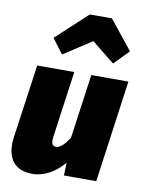

<svg xmlns="http://www.w3.org/2000/svg" viewBox="-94 -905 741 989"><g transform="rotate(10 277.0 -410.0)"><path d="M189 -612 336 -708 456 -612 531 -689 410 -840H294L131 -689ZM144 20C208 20 265 -15 309 -67L307 0H476L550 -534H356L309 -197C287 -163 262 -138 242 -138C225 -138 213 -147 219 -189L267 -534H73L19 -151C5 -49 43 20 144 20Z"/></g></svg>

Font: Fira Sans Heavy
Style: Italic
Weight: 900
Italic angle: -8°
Designer: bBox Type GmbH & Carrois Corporate GbR & Edenspiekermann AG
Foundry: bBox Type GmbH & Carrois Corporate GbR & Edenspiekermann AG
Version: Version 4.301;PS 004.301;hotconv 1.0.88;makeotf.lib2.5.64775